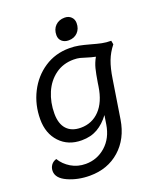

<svg xmlns="http://www.w3.org/2000/svg" viewBox="-155 -781 863 1044"><g transform="rotate(-20 276.5 -259.5)"><path d="M546 -460Q518 -425 502.5 -384.5Q487 -344 478 -284L443 -62Q426 44 356 106Q286 168 183 168Q114 168 57 142.5Q0 117 0 75Q0 56 10.5 41Q21 26 41 20Q62 55 99.5 77.5Q137 100 184 100Q250 100 299.5 56Q349 12 361 -64L369 -115Q338 -73 299 -50.5Q260 -28 207 -28Q129 -28 81 -79Q33 -130 33 -212Q33 -296 69 -367Q105 -438 168.5 -480Q232 -522 313 -522Q343 -522 368.5 -517Q394 -512 430 -502Q465 -492 489.5 -487Q514 -482 542 -482ZM395 -292Q403 -342 410.5 -371.5Q418 -401 434 -429Q422 -431 408.5 -435Q395 -439 388 -441Q367 -448 351 -452Q335 -456 314 -456Q253 -456 208 -423Q163 -390 139.5 -335Q116 -280 116 -215Q116 -156 144.5 -125Q173 -94 226 -94Q291 -94 335 -140Q379 -186 392 -272ZM272 -612Q272 -646 292.5 -666.5Q313 -687 346 -687Q369 -687 383.5 -673Q398 -659 398 -637Q398 -604 378 -583.5Q358 -563 326 -563Q302 -563 287 -576.5Q272 -590 272 -612Z"/></g></svg>

Font: Thasadith
Style: Bold Italic
Weight: 700
Italic angle: -9°
Designer: Cadson Demak Co.,Ltd.
Foundry: Cadson Demak Co.,Ltd.
Version: Version 1.000; ttfautohint (v1.6)